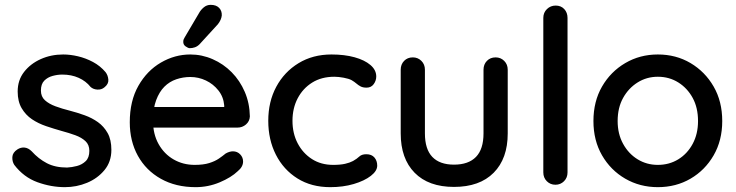

<svg xmlns="http://www.w3.org/2000/svg" viewBox="-20 -763 3041 793"><path d="M39 -82Q30 -96 31 -114.5Q32 -133 52 -146Q66 -155 81.5 -153.5Q97 -152 111 -138Q139 -107 173.5 -89Q208 -71 257 -71Q277 -72 298 -77.5Q319 -83 334 -97.5Q349 -112 349 -140Q349 -165 333 -180Q317 -195 291 -204.5Q265 -214 235 -222Q203 -231 170.5 -242Q138 -253 112 -270.5Q86 -288 69.5 -316Q53 -344 53 -385Q53 -432 79.5 -466Q106 -500 148.5 -519Q191 -538 241 -538Q270 -538 302 -530.5Q334 -523 364 -507Q394 -491 416 -465Q426 -452 427.5 -434Q429 -416 411 -402Q399 -392 382 -393Q365 -394 354 -404Q335 -428 305 -441.5Q275 -455 237 -455Q218 -455 197.5 -449.5Q177 -444 163 -430Q149 -416 149 -389Q149 -364 165.5 -349Q182 -334 209 -324Q236 -314 268 -306Q299 -298 329.5 -287Q360 -276 384.5 -258.5Q409 -241 424.5 -213.5Q440 -186 440 -144Q440 -95 411.5 -60.5Q383 -26 339.5 -8Q296 10 248 10Q191 10 134.5 -10.5Q78 -31 39 -82Z M788 10Q706 10 644.5 -24.5Q583 -59 549.5 -119.5Q516 -180 516 -258Q516 -346 551.5 -408.5Q587 -471 644.5 -504.5Q702 -538 766 -538Q814 -538 858.5 -518.5Q903 -499 937 -464.5Q971 -430 991 -383.5Q1011 -337 1012 -282Q1011 -262 996 -249Q981 -236 961 -236H573L549 -321H925L906 -303V-328Q903 -363 882 -389.5Q861 -416 830.5 -430.5Q800 -445 766 -445Q736 -445 708 -435.5Q680 -426 659 -405Q638 -384 625 -349.5Q612 -315 612 -264Q612 -209 635 -168Q658 -127 697 -104.5Q736 -82 784 -82Q820 -82 844 -89.5Q868 -97 884 -108Q900 -119 912 -129Q928 -138 942 -138Q960 -138 972 -125.5Q984 -113 984 -96Q984 -74 962 -56Q935 -30 887.5 -10Q840 10 788 10ZM764 -564Q757 -564 746.5 -571.5Q736 -579 737 -592Q737 -600 743 -609L802 -709Q809 -722 821.5 -732.5Q834 -743 850 -743Q873 -743 885 -730.5Q897 -718 896 -699Q895 -690 891 -681Q887 -672 880 -663L804 -580Q795 -571 784.5 -567.5Q774 -564 764 -564Z M1349 -538Q1403 -538 1444.5 -526.5Q1486 -515 1510 -494.5Q1534 -474 1534 -447Q1534 -430 1523.5 -415.5Q1513 -401 1494 -401Q1479 -401 1469.5 -406Q1460 -411 1452 -418Q1444 -425 1432 -432Q1421 -438 1399.5 -442Q1378 -446 1361 -446Q1308 -446 1269.5 -422Q1231 -398 1209.5 -357Q1188 -316 1188 -264Q1188 -212 1209.5 -171Q1231 -130 1268.5 -106Q1306 -82 1356 -82Q1386 -82 1405.5 -86.5Q1425 -91 1438 -98Q1454 -107 1464 -116.5Q1474 -126 1493 -126Q1515 -126 1526.5 -112.5Q1538 -99 1538 -79Q1538 -57 1511.5 -36.5Q1485 -16 1441 -3Q1397 10 1344 10Q1266 10 1208.5 -26Q1151 -62 1119.5 -124Q1088 -186 1088 -264Q1088 -343 1121 -404.5Q1154 -466 1213 -502Q1272 -538 1349 -538Z M2027 -526Q2048 -526 2062.5 -511.5Q2077 -497 2077 -475V-212Q2077 -108 2019 -49.5Q1961 9 1855 9Q1750 9 1692.5 -49.5Q1635 -108 1635 -212V-475Q1635 -497 1649 -511.5Q1663 -526 1685 -526Q1706 -526 1720.5 -511.5Q1735 -497 1735 -475V-212Q1735 -147 1765.5 -115Q1796 -83 1855 -83Q1915 -83 1946 -115Q1977 -147 1977 -212V-475Q1977 -497 1991 -511.5Q2005 -526 2027 -526Z M2324 -51Q2324 -29 2309.5 -14.5Q2295 0 2274 0Q2253 0 2238.5 -14.5Q2224 -29 2224 -51V-689Q2224 -711 2239 -725.5Q2254 -740 2275 -740Q2297 -740 2310.5 -725.5Q2324 -711 2324 -689Z M2963 -263Q2963 -183 2927.5 -121.5Q2892 -60 2832 -25Q2772 10 2697 10Q2623 10 2562.5 -25Q2502 -60 2466.5 -121.5Q2431 -183 2431 -263Q2431 -344 2466.5 -405.5Q2502 -467 2562.5 -502.5Q2623 -538 2697 -538Q2772 -538 2832 -502.5Q2892 -467 2927.5 -405.5Q2963 -344 2963 -263ZM2863 -263Q2863 -318 2841 -358.5Q2819 -399 2781.5 -422.5Q2744 -446 2697 -446Q2651 -446 2613.5 -422.5Q2576 -399 2553.5 -358.5Q2531 -318 2531 -263Q2531 -210 2553.5 -169Q2576 -128 2613.5 -105Q2651 -82 2697 -82Q2744 -82 2781.5 -105Q2819 -128 2841 -169Q2863 -210 2863 -263Z"/></svg>

Font: Quicksand SemiBold
Style: Regular
Weight: 600
Designer: Andrew Paglinawan
Foundry: Andrew Paglinawan
Version: Version 3.004